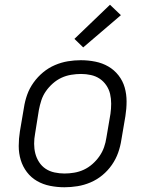

<svg xmlns="http://www.w3.org/2000/svg" viewBox="-20 -782 640 810"><path d="M252 8Q221 8 191 2Q161 -4 136 -18.5Q111 -33 93.5 -56Q76 -79 67.5 -107Q59 -135 59 -166Q59 -197 64 -228L81 -328Q85 -355 94.5 -382Q104 -409 121.5 -433.5Q139 -458 162 -477Q185 -496 212 -507.5Q239 -519 266.5 -523.5Q294 -528 321 -528Q352 -528 382 -522Q412 -516 437 -501.5Q462 -487 480 -464Q498 -441 506 -413Q514 -385 514 -354Q514 -323 509 -292L492 -192Q488 -165 478.5 -138Q469 -111 452 -86.5Q435 -62 412 -43Q389 -24 362 -12.5Q335 -1 307 3.5Q279 8 252 8ZM252 -50Q272 -50 293 -53.5Q314 -57 333.5 -66Q353 -75 370 -90Q387 -105 399.5 -123Q412 -141 419 -161Q426 -181 429 -202L446 -302Q449 -323 449 -344.5Q449 -366 444.5 -385.5Q440 -405 428.5 -422Q417 -439 400.5 -450Q384 -461 363.5 -465.5Q343 -470 322 -470Q302 -470 280.5 -466.5Q259 -463 239.5 -454Q220 -445 203 -430Q186 -415 173.5 -397Q161 -379 154.5 -359Q148 -339 144 -318L128 -218Q124 -197 124 -175.5Q124 -154 129 -134.5Q134 -115 145 -98Q156 -81 172.5 -70Q189 -59 210 -54.5Q231 -50 252 -50ZM331 -582 294 -618 444 -762 490 -718Z"/></svg>

Font: Iosevka Light Extended
Style: Italic
Weight: 300
Width: 7
Italic angle: -9°
Monospace: yes
Designer: Belleve Invis
Foundry: Belleve Invis
Version: Version 32.5.0; ttfautohint (v1.8.4)